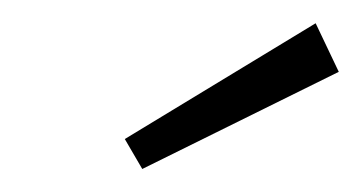

<svg xmlns="http://www.w3.org/2000/svg" viewBox="-20 -794 313 166"><path d="M252.9 -773.9 272.9 -731.9 103 -647.9 87.9 -673.8Z"/></svg>

Font: Fira Sans Compressed ExtraLight
Style: Italic
Weight: 250
Width: 3
Italic angle: -8°
Designer: Carrois Corporate & Edenspiekermann AG
Foundry: Carrois Corporate GbR & Edenspiekermann AG
Version: Version 4.203;PS 004.203;hotconv 1.0.88;makeotf.lib2.5.64775